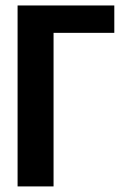

<svg xmlns="http://www.w3.org/2000/svg" viewBox="-20 -668 450 688"><path d="M389.6 -550.3H171.9V0H43V-648.4H389.6Z"/></svg>

Font: Carlito
Style: Bold
Weight: 700
Designer: Lukasz Dziedzic
Foundry: tyPoland Lukasz Dziedzic
Version: Version 1.104